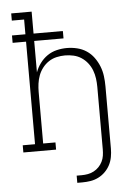

<svg xmlns="http://www.w3.org/2000/svg" viewBox="-61 -781 721 1011"><g transform="rotate(-5 300.0 -275.5)"><path d="M306 184V146H332Q349 146 365.5 143Q382 140 397 132Q412 124 423.5 112Q435 100 442.5 85Q450 70 452.5 53.5Q455 37 455 20V-310Q455 -332 452 -354.5Q449 -377 441 -398Q433 -419 419 -437Q405 -455 386 -467.5Q367 -480 344.5 -485Q322 -490 300 -490Q278 -490 255.5 -485Q233 -480 214 -467.5Q195 -455 181 -437Q167 -419 159 -398Q151 -377 148 -354.5Q145 -332 145 -310V-38H210V0H37V-38H102V-580H31V-619H102V-697H37V-735H145V-619H300V-580H145V-414Q154 -439 170.5 -461.5Q187 -484 209.5 -499.5Q232 -515 259 -521.5Q286 -528 313 -528Q340 -528 367 -521.5Q394 -515 416.5 -500Q439 -485 455 -463Q471 -441 481 -416Q491 -391 494.5 -364Q498 -337 498 -310V20Q498 42 494 64Q490 86 480 105.5Q470 125 454 141Q438 157 418 167Q398 177 376.5 180.5Q355 184 332 184Z"/></g></svg>

Font: Iosevka Etoile Extralight
Style: Regular
Weight: 200
Designer: Belleve Invis
Foundry: Belleve Invis
Version: Version 22.1.2; ttfautohint (v1.8.4)